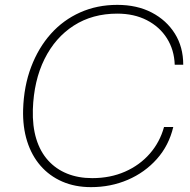

<svg xmlns="http://www.w3.org/2000/svg" viewBox="-20 -759 781 789"><path d="M354 10Q288 10 235.5 -13Q183 -36 146.5 -78Q110 -120 91.5 -178.5Q73 -237 75 -309Q78 -405 108 -484Q138 -563 189 -620Q240 -677 309.5 -708Q379 -739 462 -739Q543 -739 603.5 -707.5Q664 -676 698.5 -621Q733 -566 733 -493H698Q696 -554 666 -601.5Q636 -649 583.5 -676Q531 -703 462 -703Q360 -703 283.5 -654Q207 -605 163 -516.5Q119 -428 115 -309Q113 -241 129 -188.5Q145 -136 177.5 -100Q210 -64 256 -45.5Q302 -27 359 -27Q433 -27 493.5 -53.5Q554 -80 595.5 -127.5Q637 -175 654 -237H692Q674 -161 624.5 -105.5Q575 -50 505 -20Q435 10 354 10Z"/></svg>

Font: Mona Sans
Style: Italic
Weight: 200
Italic angle: -11.6951°
Designer: Deni Anggara
Foundry: GitHub
Version: Version 2.000